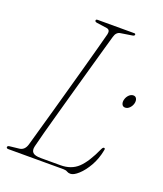

<svg xmlns="http://www.w3.org/2000/svg" viewBox="-132 -787 750 884"><g transform="rotate(20 243.0 -345.5)"><path d="M280.5 0H11Q1 0 1 -6.5Q1 -13.5 12.5 -14.5L57.5 -19.5Q83 -22.5 92 -52.5Q100 -81 113.5 -128.8Q127 -176.5 143.5 -235Q160 -293.5 177.2 -355.8Q194.5 -418 210.5 -476Q226.5 -534 239 -580.2Q251.5 -626.5 258.5 -653.5Q263.5 -676 245 -679L195.5 -686Q185 -687.5 185 -694Q185 -700 194 -700H372.5Q379 -700 379 -695Q379 -688.5 368 -687L314 -678.5Q292.5 -676 285.5 -649.5Q278 -623.5 265 -577.5Q252 -531.5 235.8 -473.8Q219.5 -416 202.2 -354.2Q185 -292.5 168.8 -234.2Q152.5 -176 139.8 -128.8Q127 -81.5 120.5 -54Q115.5 -33 125.5 -22.8Q135.5 -12.5 165.5 -12.5H261.5Q314 -12.5 347 -43.5Q380 -74.5 412 -145.5Q417 -156.5 422.5 -156.5Q430 -156.5 426.5 -144Q418.5 -102 398.8 -67.2Q379 -32.5 356.2 -11.8Q333.5 9 317 9Q307 9 299.8 4.5Q292.5 0 280.5 0ZM450 -363.5Q438.5 -363.5 434 -373.5Q429.5 -383.5 433 -396.5Q436.5 -410 446.2 -419.8Q456 -429.5 467.5 -429.5Q478.5 -429.5 483.2 -419.8Q488 -410 484.5 -396.5Q481 -383 471.2 -373.2Q461.5 -363.5 450 -363.5Z"/></g></svg>

Font: Fraunces 144pt S050 Thin
Style: Italic
Weight: 100
Italic angle: -16°
Version: Version 1.000; ttfautohint (v1.8.3)